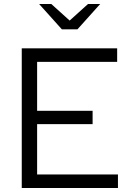

<svg xmlns="http://www.w3.org/2000/svg" viewBox="-20 -942 659 962"><path d="M89 0V-700H567V-632H166V-387H444V-320H166V-68H571V0ZM237 -922 329 -839 421 -922H482L368 -795H290L176 -922Z"/></svg>

Font: Red Hat Text VF
Style: Regular
Weight: 400
Designer: Pentagram, MCKL
Foundry: Pentagram, MCKL
Version: Version 1.023